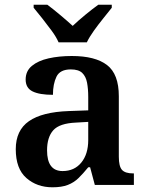

<svg xmlns="http://www.w3.org/2000/svg" viewBox="-20 -786 625 816"><path d="M203 10Q137 10 92 -29.5Q47 -69 47 -152Q47 -232 103 -271Q159 -310 272 -314L355 -317V-374Q355 -408 350 -434.5Q345 -461 329.5 -476Q314 -491 281 -491Q235 -491 220 -460Q205 -429 205 -383Q148 -383 118.5 -397.5Q89 -412 89 -448Q89 -484 115.5 -506Q142 -528 186.5 -538Q231 -548 285 -548Q385 -548 435 -509.5Q485 -471 485 -377V-120Q485 -79 498.5 -64Q512 -49 546 -49H549V0H383L363 -75H355Q333 -48 313.5 -29Q294 -10 268 0Q242 10 203 10ZM246 -59Q296 -59 325.5 -95Q355 -131 355 -191V-268L303 -265Q233 -262 206.5 -232.5Q180 -203 180 -147Q180 -59 246 -59ZM229 -606Q219 -629 199.5 -655.5Q180 -682 159.5 -708Q139 -734 123 -753V-766H181Q204 -749 235 -723Q266 -697 289 -676Q311 -697 342.5 -723Q374 -749 398 -766H455V-753Q440 -734 419 -708Q398 -682 379 -655.5Q360 -629 349 -606Z"/></svg>

Font: Noto Serif Toto SemiBold
Style: Regular
Weight: 600
Designer: Monotype Design Team
Foundry: Monotype Imaging Inc.
Version: Version 2.001; ttfautohint (v1.8.4.7-5d5b)